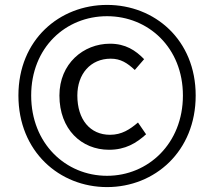

<svg xmlns="http://www.w3.org/2000/svg" viewBox="-20 -750 872 782"><path d="M416 12C610 12 777 -133 777 -361C777 -588 610 -730 416 -730C222 -730 55 -588 55 -361C55 -133 222 12 416 12ZM416 -34C247 -34 107 -166 107 -361C107 -556 247 -684 416 -684C584 -684 725 -556 725 -361C725 -166 584 -34 416 -34ZM424 -140C491 -140 535 -167 575 -203L542 -251C509 -223 476 -201 428 -201C347 -201 295 -263 295 -361C295 -449 349 -511 431 -511C471 -511 498 -494 529 -465L567 -509C532 -545 491 -572 428 -572C320 -572 222 -491 222 -361C222 -223 312 -140 424 -140Z"/></svg>

Font: Source Han Sans KR Regular
Style: Regular
Weight: 400
Designer: Ryoko NISHIZUKA (kana & ideographs); Paul D. Hunt (Latin, Greek & Cyrillic); Wenlong ZHANG (bopomofo); Sandoll Communica
Foundry: Adobe Systems Incorporated
Version: Version 1.004;PS 1.004;hotconv 1.0.82;makeotf.lib2.5.63406